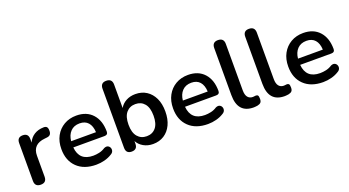

<svg xmlns="http://www.w3.org/2000/svg" viewBox="-52 -1271 3342 1838"><g transform="rotate(-20 1619.5 -351.5)"><path d="M127 8Q67 8 67 -52V-437Q67 -496 124 -496Q181 -496 181 -437V-401Q201 -447 241.5 -472.5Q282 -498 337 -499Q358 -500 369 -489.5Q380 -479 380 -451Q381 -427 370 -412.5Q359 -398 330 -396L312 -394Q186 -382 186 -265V-52Q186 8 127 8Z M692 10Q568 10 497.5 -58.5Q427 -127 427 -244Q427 -320 458 -377Q489 -434 544 -466Q599 -498 670 -498Q774 -498 833.5 -432.5Q893 -367 893 -254Q893 -221 857 -221H540Q552 -81 694 -81Q723 -81 755 -88Q787 -95 816 -114Q839 -124 854.5 -117Q870 -110 876.5 -94Q883 -78 877.5 -61Q872 -44 852 -33Q819 -12 777 -1Q735 10 692 10ZM541 -284H794Q791 -348 760.5 -382.5Q730 -417 674 -417Q616 -417 581.5 -381Q547 -345 541 -284Z M1239 -81Q1297 -81 1331.5 -122Q1366 -163 1366 -244Q1366 -326 1331.5 -367Q1297 -408 1239 -408Q1181 -408 1146 -367Q1111 -326 1111 -244Q1111 -163 1146 -122Q1181 -81 1239 -81ZM1271 10Q1217 10 1174.5 -14Q1132 -38 1111 -78V-52Q1111 8 1053 8Q995 8 995 -52V-653Q995 -713 1053 -713Q1113 -713 1113 -653V-414Q1135 -453 1176.5 -475.5Q1218 -498 1271 -498Q1336 -498 1384 -467Q1432 -436 1459 -379.5Q1486 -323 1486 -244Q1486 -166 1459 -109Q1432 -52 1383.5 -21Q1335 10 1271 10Z M1830 10Q1706 10 1635.5 -58.5Q1565 -127 1565 -244Q1565 -320 1596 -377Q1627 -434 1682 -466Q1737 -498 1808 -498Q1912 -498 1971.5 -432.5Q2031 -367 2031 -254Q2031 -221 1995 -221H1678Q1690 -81 1832 -81Q1861 -81 1893 -88Q1925 -95 1954 -114Q1977 -124 1992.5 -117Q2008 -110 2014.5 -94Q2021 -78 2015.5 -61Q2010 -44 1990 -33Q1957 -12 1915 -1Q1873 10 1830 10ZM1679 -284H1932Q1929 -348 1898.5 -382.5Q1868 -417 1812 -417Q1754 -417 1719.5 -381Q1685 -345 1679 -284Z M2295 10Q2133 10 2133 -174V-653Q2133 -713 2191 -713Q2251 -713 2251 -653V-180Q2251 -133 2269.5 -110Q2288 -87 2321 -87Q2329 -87 2337 -88.5Q2345 -90 2352 -90Q2366 -90 2372.5 -81.5Q2379 -73 2379 -47Q2379 -22 2368.5 -10.5Q2358 1 2335 6Q2328 7 2316.5 8.5Q2305 10 2295 10Z M2611 10Q2449 10 2449 -174V-653Q2449 -713 2507 -713Q2567 -713 2567 -653V-180Q2567 -133 2585.5 -110Q2604 -87 2637 -87Q2645 -87 2653 -88.5Q2661 -90 2668 -90Q2682 -90 2688.5 -81.5Q2695 -73 2695 -47Q2695 -22 2684.5 -10.5Q2674 1 2651 6Q2644 7 2632.5 8.5Q2621 10 2611 10Z M3003 10Q2879 10 2808.5 -58.5Q2738 -127 2738 -244Q2738 -320 2769 -377Q2800 -434 2855 -466Q2910 -498 2981 -498Q3085 -498 3144.5 -432.5Q3204 -367 3204 -254Q3204 -221 3168 -221H2851Q2863 -81 3005 -81Q3034 -81 3066 -88Q3098 -95 3127 -114Q3150 -124 3165.5 -117Q3181 -110 3187.5 -94Q3194 -78 3188.5 -61Q3183 -44 3163 -33Q3130 -12 3088 -1Q3046 10 3003 10ZM2852 -284H3105Q3102 -348 3071.5 -382.5Q3041 -417 2985 -417Q2927 -417 2892.5 -381Q2858 -345 2852 -284Z"/></g></svg>

Font: Chiron GoRound TC M
Style: Regular
Weight: 500
Designer: Ryoko NISHIZUKA 西塚涼子 (kana, bopomofo & ideographs); Paul D. Hunt (Latin, Greek & Cyrillic); Sandoll Communications 산돌커뮤니
Foundry: Adobe
Version: Version 1.000;hotconv 1.1.1;makeotfexe 2.6.0